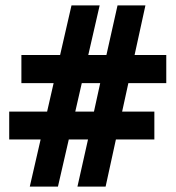

<svg xmlns="http://www.w3.org/2000/svg" viewBox="-20 -689 650 709"><path d="M306 -486 348 -669H244L202 -486H59V-382H178L154 -277H14V-174H130L90 0H194L234 -174H305L266 0H370L408 -174H550V-277H431L454 -382H594V-486H477L517 -669H414L373 -486ZM350 -382 327 -277H258L282 -382Z"/></svg>

Font: Mint Spirit
Style: Bold
Weight: 700
Designer: HARENDAL Hirwen
Foundry: Arkandis Digital Foundry.
Version: Version 1.004;FFEdit